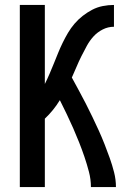

<svg xmlns="http://www.w3.org/2000/svg" viewBox="-20 -755 540 775"><path d="M60 0V-735H161V-416Q171 -436 180 -457Q189 -478 197.5 -499Q206 -520 214.5 -541Q223 -562 233 -582.5Q243 -603 254.5 -622.5Q266 -642 281 -659.5Q296 -677 314 -691Q332 -705 352 -715.5Q372 -726 394.5 -730.5Q417 -735 440 -735V-647Q416 -647 394.5 -636Q373 -625 357.5 -608Q342 -591 330.5 -570Q319 -549 308.5 -528Q298 -507 289 -485.5Q280 -464 270 -442Q284 -416 298.5 -389.5Q313 -363 326.5 -336.5Q340 -310 353 -283Q366 -256 378.5 -228.5Q391 -201 402 -173Q413 -145 423 -117Q433 -89 440.5 -59.5Q448 -30 448 0H347Q347 -31 339 -61.5Q331 -92 321 -121.5Q311 -151 299.5 -180Q288 -209 275.5 -237.5Q263 -266 249.5 -294Q236 -322 222 -350H221Q209 -330 193.5 -311Q178 -292 161 -276V0Z"/></svg>

Font: Zed Sans Semibold
Style: Regular
Weight: 600
Designer: Belleve Invis
Foundry: Belleve Invis
Version: Version 1.0.0; ttfautohint (v1.8.4)